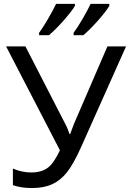

<svg xmlns="http://www.w3.org/2000/svg" viewBox="-20 -951 664 981"><path d="M179.7 -771H230C251.5 -789.1 276.4 -814 304.7 -845.7C332.5 -877.4 352.1 -902.8 362.8 -920.9V-931.2H266.6C253.9 -905.3 239.3 -877.9 222.2 -849.1C205.1 -820.3 190.9 -798.3 179.7 -783.2ZM356 -771H405.8C427.2 -789.1 452.1 -814 480.5 -845.7C508.3 -877.4 527.8 -902.8 538.6 -920.9V-931.2H442.9C434.6 -913.1 421.9 -889.2 404.8 -859.4C387.7 -829.6 371.1 -804.2 356 -783.2ZM143.1 9.8C183.6 9.8 217.8 3.4 246.6 -9.8C274.9 -22.9 300.3 -43 322.3 -70.8C344.2 -98.6 369.1 -142.6 396 -203.1L624 -713.9H528.8L357.9 -317.9L342.8 -277.8L338.9 -266.1H335C329.1 -284.7 322.3 -301.8 314 -316.9L109.9 -713.9H11.2L286.1 -183.1C266.1 -140.1 245.6 -110.4 224.6 -94.2C203.1 -78.1 174.8 -69.8 140.1 -69.8C106.9 -69.8 75.7 -76.7 45.9 -89.8V-4.9C73.7 4.9 106.4 9.8 143.1 9.8Z"/></svg>

Font: Noto Reveo Sans
Style: Regular
Weight: 400
Designer: Monotype Design team
Foundry: Monotype Imaging Inc.
Version: Version 1.04